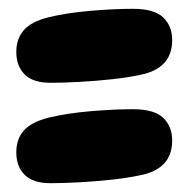

<svg xmlns="http://www.w3.org/2000/svg" viewBox="-20 -560 428 436"><path d="M95 -372Q55 -372 36 -391Q17 -410 17 -442Q17 -472 34 -491.5Q51 -511 91 -521Q133 -531 186 -535.5Q239 -540 282 -540Q330 -540 350.5 -520.5Q371 -501 371 -469Q371 -404 298 -390Q271 -384 234 -380Q197 -376 159.5 -374Q122 -372 95 -372ZM95 -144Q55 -144 36 -163Q17 -182 17 -214Q17 -244 34 -263.5Q51 -283 91 -293Q133 -303 186 -307.5Q239 -312 282 -312Q330 -312 350.5 -292.5Q371 -273 371 -241Q371 -176 298 -162Q271 -156 234 -152Q197 -148 159.5 -146Q122 -144 95 -144Z"/></svg>

Font: DynaPuff Condensed Medium
Style: Regular
Weight: 500
Width: 3
Designer: Toshi Omagari, Jennifer Daniel
Foundry: Google Fonts
Version: Version 2.000; ttfautohint (v1.8.4.7-5d5b)